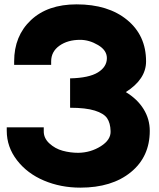

<svg xmlns="http://www.w3.org/2000/svg" viewBox="-20 -847 730 882"><path d="M558 -424Q611 -392 639.5 -346Q668 -300 668 -246Q668 -127 581 -56Q494 15 349 15Q259 15 182 -17.5Q105 -50 58 -111Q11 -172 11 -246V-262H181V-246Q180 -213 206.5 -188.5Q233 -164 268 -154.5Q303 -145 340 -145Q397 -146 443.5 -175.5Q490 -205 488 -245Q487 -282 472 -304Q457 -326 415.5 -339Q374 -352 302 -352V-487Q389 -489 430 -514.5Q471 -540 471 -580Q471 -616 430.5 -640Q390 -664 348 -664Q291 -664 253 -637Q215 -610 215 -565V-549H45V-565Q45 -682 122 -754.5Q199 -827 332 -827Q477 -827 564 -755.5Q651 -684 651 -565Q651 -483 558 -424Z"/></svg>

Font: Neutral Face
Style: Bold
Weight: 700
Designer: Vadym Aksieiev
Version: Version 1.039;Fontself Maker 3.5.7